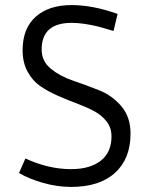

<svg xmlns="http://www.w3.org/2000/svg" viewBox="-20 -730 591 756"><path d="M443 -675 427 -608 369 -625Q307 -640 262 -640Q144 -640 144 -535Q144 -489 180 -459.5Q216 -430 267.5 -412.5Q319 -395 370.5 -374.5Q422 -354 458 -311.5Q494 -269 494 -204Q494 -105 433 -49.5Q372 6 260 6Q204 6 147.5 -10.5Q91 -27 55 -49L80 -106Q171 -64 260 -64Q334 -64 376.5 -97Q419 -130 419 -193Q419 -227 399.5 -252Q380 -277 349.5 -293Q319 -309 281.5 -323Q244 -337 206.5 -353.5Q169 -370 138.5 -391Q108 -412 88.5 -448Q69 -484 69 -532Q69 -618 120.5 -664Q172 -710 262 -710Q346 -710 443 -675Z"/></svg>

Font: Gudea
Style: Regular
Weight: 400
Designer: Agustina Mingote
Foundry: Agustina Mingote
Version: Version 1.002